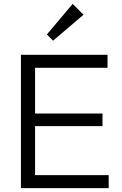

<svg xmlns="http://www.w3.org/2000/svg" viewBox="-20 -971 629 991"><path d="M88 0V-688H161V0ZM136 0V-67H541V0ZM136 -320V-385H509V-320ZM136 -621V-688H535V-621ZM254 -761 222 -793 355 -951 411 -895Z"/></svg>

Font: Outfit Thin Light
Style: Regular
Weight: 300
Version: Version 1.100;gftools[0.9.27]